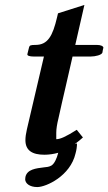

<svg xmlns="http://www.w3.org/2000/svg" viewBox="-20 -615 439 778"><path d="M131 143C167 143 265 98 286 7C290 -7 292 -21 292 -34L283 -31C297 -42 309 -51 316 -58L291 -89C248 -62 225 -51 208 -51V-77C208 -92 211 -112 217 -136C235 -219 256 -304 274 -386H348C366 -386 392 -392 395 -402C396 -408 397 -416 399 -422C398 -428 389 -433 372 -433H285L322 -595L215 -561L211 -544C193.6 -470.1 174 -433 124 -433C104 -433 100 -431 98 -424C96.1 -415.3 93 -405.7 91 -396C89 -389 101 -386 116 -386H158L89 -91C85 -74 83 -59 83 -47C83 -5 111 12 160 12C179 12 198 9 216 4C210 28 200 49 188 56C177 62 168 61.9 159 63C125 67.2 90 71 83 102C83 106 82 110 82 111C82 128 100 143 131 143Z"/></svg>

Font: Linux Libertine O
Style: Bold Italic
Weight: 700
Italic angle: -11.5°
Designer: Philipp H. Poll
Foundry: Philipp H. Poll
Version: Version 4.1.0